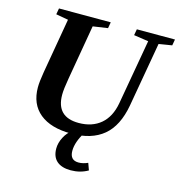

<svg xmlns="http://www.w3.org/2000/svg" viewBox="-123 -764 1012 1083"><g transform="rotate(15 382.5 -222.5)"><path d="M81.5 -619.1 87.9 -654.8H390.1L383.8 -619.1L297.4 -606.4L242.2 -286.1Q231 -222.7 231 -189.9Q231 -59.6 361.3 -59.6Q439.9 -59.6 490 -102.1Q540 -144.5 554.7 -226.1L621.6 -606.4L536.1 -619.1L542.5 -654.8H765.1L758.8 -619.1L682.1 -606.4L616.2 -230Q594.2 -106.4 524.7 -48.6Q455.1 9.3 336.4 9.3Q217.3 9.3 152.6 -43.7Q87.9 -96.7 87.9 -194.8Q87.9 -226.1 97.7 -284.7L153.3 -606.4ZM387.2 210Q334 210 305.7 185.1Q277.3 160.2 277.3 111.8Q277.3 79.1 294.7 45.7Q312 12.2 339.8 -6.8H404.3Q388.7 17.1 378.4 45.9Q368.2 74.7 368.2 101.1Q368.2 156.2 418.9 156.2Q444.3 156.2 472.7 143.6L487.3 184.1Q442.4 210 387.2 210Z"/></g></svg>

Font: Tinos
Style: Bold Italic
Weight: 700
Italic angle: -16.333°
Designer: Steve Matteson
Foundry: Monotype Imaging Inc.
Version: Version 1.23